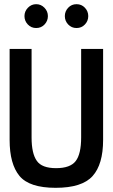

<svg xmlns="http://www.w3.org/2000/svg" viewBox="-20 -889 540 918"><path d="M113 -772Q97 -789 97 -812Q97 -835 113.5 -852Q130 -869 153 -869Q176 -869 192.5 -852Q209 -835 209 -812Q209 -789 193 -772Q177 -755 153 -755Q129 -755 113 -772ZM306 -772Q290 -789 290 -812Q290 -835 306 -852Q322 -869 346 -869Q370 -869 386 -852Q402 -835 402 -812Q402 -789 386 -772Q370 -755 346 -755Q322 -755 306 -772ZM26 -220V-655H131V-232Q131 -155 156 -120Q180 -85 248 -85Q316 -85 342 -119Q368 -153 368 -232V-655H473V-220Q473 -103 422.5 -47Q372 9 246 9Q120 9 73 -48Q26 -105 26 -220Z"/></svg>

Font: Lekton
Style: Bold
Weight: 700
Designer: Paolo Mazzetti, Luciano Perondi, Raffaele Flato, Elena Papassissa, Emilio Macchia, Michela Povoleri, Tobias Seemiller, R
Version: Version 34.000